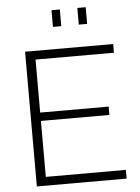

<svg xmlns="http://www.w3.org/2000/svg" viewBox="-60 -962 733 1008"><g transform="rotate(-5 306.0 -457.5)"><path d="M250 -827.1V-915H293.9V-827.1ZM386.2 -827.1V-915H430.2V-827.1ZM565.9 -45.9V0H92.8V-710H557.1V-664.1H144V-384.8H504.9V-340.8H144V-45.9Z"/></g></svg>

Font: Rawline Light
Style: Regular
Weight: 300
Designer: Matt McInerney, Pablo Impallari, Rodrigo Fuenzalida
Foundry: Matt McInerney, Pablo Impallari, Rodrigo Fuenzalida
Version: Version 4.020;PS 004.020;hotconv 1.0.88;makeotf.lib2.5.64775